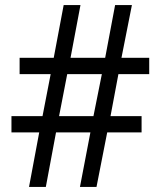

<svg xmlns="http://www.w3.org/2000/svg" viewBox="-20 -734 631 754"><path d="M445 -443H566V-507H457L498 -714H432L393 -507H257L296 -714H230L191 -507H57V-443H179L147 -278H25V-214H134L94 0H160L200 -214H335L294 0H359L401 -214H536V-278H414ZM212 -278 244 -443H380L347 -278Z"/></svg>

Font: Noto Sans Sinhala UI SemiCondensed
Style: Regular
Weight: 400
Width: 4
Designer: Jelle Bosma - Monotype Design Team
Foundry: Monotype Imaging Inc.
Version: Version 2.006